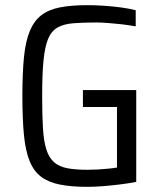

<svg xmlns="http://www.w3.org/2000/svg" viewBox="-20 -716 622 744"><path d="M318.3 8Q255.1 8 211.5 -0.9Q167.9 -9.7 139.3 -31.1Q110.8 -52.4 94.7 -92Q78.7 -131.5 72.7 -193.4Q66.7 -255.3 66.7 -344Q66.7 -433.2 72.9 -494.9Q79.2 -556.6 95.5 -595.8Q111.8 -635.1 140.2 -657Q168.5 -678.8 212.3 -687.4Q256.2 -696 318.8 -696Q348.8 -696 382.6 -693.7Q416.5 -691.5 448.6 -687.2Q480.7 -682.9 505.9 -676.4V-613.9Q477.1 -618.9 448.9 -622.2Q420.6 -625.4 396 -627.1Q371.4 -628.9 354.1 -628.9Q301 -628.9 263.8 -625.9Q226.6 -622.9 202.8 -609.3Q179 -595.7 166.4 -565.3Q153.8 -534.8 148.6 -481.8Q143.4 -428.8 143.4 -344Q143.4 -271.2 146.4 -220.4Q149.3 -169.6 159.5 -137.3Q169.6 -105.1 189.1 -87.8Q208.6 -70.4 240.4 -64.2Q272.2 -58.1 318.9 -58.1Q337.1 -58.1 358.4 -59.2Q379.6 -60.4 399.6 -62.4Q419.6 -64.3 433.3 -66.8V-301.4H301.3V-366.9H507.9V-11.2Q479.3 -5.6 445.5 -1.4Q411.6 2.9 378.8 5.5Q345.9 8 318.3 8Z"/></svg>

Font: Saira Thin SemiCondensed
Style: Regular
Weight: 100
Width: 4
Version: Version 1.101